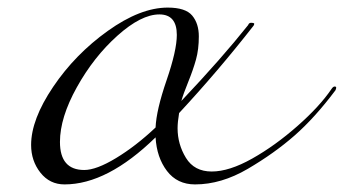

<svg xmlns="http://www.w3.org/2000/svg" viewBox="-20 -482 906 506"><path d="M390 -120Q263 4 150 4Q111 4 86.5 -27Q62 -58 62 -100Q62 -167 120 -253Q178 -339 264 -400.5Q350 -462 422 -462Q469 -462 486.5 -441Q504 -420 504 -386Q504 -352 496.5 -325Q489 -298 476 -266Q463 -234 458 -216Q564 -328 634 -416Q636 -422 642 -422Q648 -422 650 -420Q650 -416 648 -414Q555 -295 452 -184Q448 -160 448 -144Q448 -102 470 -66Q492 -30 538 -30Q584 -30 644.5 -64Q705 -98 764 -150Q823 -202 854 -248Q858 -254 862 -254Q866 -254 866 -251Q866 -248 864 -244Q810 -172 756.5 -125Q703 -78 633 -37Q563 4 494 4Q447 4 420 -31.5Q393 -67 390 -120ZM390 -146Q392 -192 419 -270.5Q446 -349 446 -390Q446 -444 400 -444Q352 -444 289.5 -388Q227 -332 182.5 -252Q138 -172 138 -108Q138 -34 202 -34Q234 -34 286 -65.5Q338 -97 390 -146Z"/></svg>

Font: Miama
Style: Regular
Weight: 400
Italic angle: 16.5°
Designer: Linus Romer
Foundry: Linus Romer
Version: 0.32